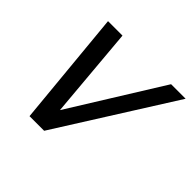

<svg xmlns="http://www.w3.org/2000/svg" viewBox="-135 -692 845 845"><g transform="rotate(45 287.5 -270.0)"><path d="M143.7 0H234.7L575.3 -540H484.8L219.6 -113.5L182.3 -540H92.3Z"/></g></svg>

Font: Manrope
Style: MediumItalic
Weight: 500
Italic angle: -15°
Designer: Mikhail Sharanda
Foundry: Mikhail Sharanda
Version: Version 4.502;hotconv 1.0.109;makeotfexe 2.5.65596